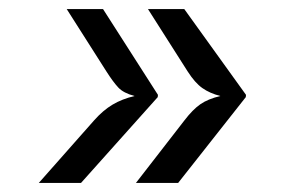

<svg xmlns="http://www.w3.org/2000/svg" viewBox="-20 -488 640 423"><path d="M65.5 -85 187.5 -223Q207 -245 228 -257.5Q249 -270 276.5 -276.5Q252 -283 240.8 -295Q229.5 -307 214.5 -330.5L127 -468H207L328 -279L327.5 -274L158.5 -85ZM279.5 -85 386.5 -223Q404.5 -246.5 421.2 -258.2Q438 -270 465.5 -276.5Q442 -282.5 425.8 -294Q409.5 -305.5 393.5 -330.5L306 -468H386L522 -279L521.5 -274L372.5 -85Z"/></svg>

Font: Spline Sans Mono Light
Style: Italic
Weight: 300
Italic angle: -4°
Monospace: yes
Version: Version 1.004